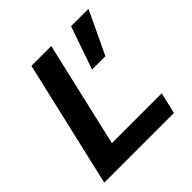

<svg xmlns="http://www.w3.org/2000/svg" viewBox="-174 -803 945 945"><g transform="rotate(-45 298.5 -330.0)"><path d="M190 -111H537L511 0H26L179 -660H317ZM576 -660 470 -436H377L455 -660Z"/></g></svg>

Font: Elaine Sans SemiBold
Style: Italic
Weight: 600
Italic angle: -13°
Designer: Wei Huang
Foundry: Wei Huang
Version: Version 2.001;December 24, 2019;FontCreator 12.0.0.2547 64-b